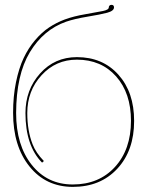

<svg xmlns="http://www.w3.org/2000/svg" viewBox="-20 -750 590 773"><path d="M273.4 2.4Q165 2.4 98.9 -79.6Q32.7 -161.6 32.7 -295.9Q32.7 -362.8 44.4 -419.4Q56.2 -476.1 75.2 -516.4Q94.2 -556.6 121.3 -588.4Q148.4 -620.1 177.5 -639.4Q206.5 -658.7 240.2 -671.4Q275.9 -684.6 322.8 -692.6Q369.6 -700.7 393.8 -705.6Q418 -710.4 418 -720.2Q418 -724.6 420.9 -727.5Q423.8 -730.5 428.7 -730.5Q439 -730.5 439 -720.2Q439 -706.1 411.6 -698.7Q384.3 -691.4 332.3 -682.9Q280.3 -674.3 246.1 -662.6Q154.8 -630.4 100.1 -539.6Q45.4 -448.7 44.9 -294.9Q44.9 -165.5 107.7 -86.4Q170.4 -7.3 272.9 -7.3Q378.4 -7.3 442.9 -77.9Q507.3 -148.4 507.3 -263.7Q507.3 -375 447.5 -442.4Q387.7 -509.8 289.6 -509.8Q204.6 -509.8 147.2 -447Q89.8 -384.3 89.8 -294.9Q89.8 -223.6 111.3 -168.9Q124.5 -134.8 156.7 -101.6L149.4 -95.2Q82.5 -163.1 82.5 -294.9Q82.5 -388.7 141.4 -454.3Q200.2 -520 289.6 -520Q393.1 -520 456.5 -449.5Q520 -378.9 520 -263.2Q520 -143.6 452.1 -70.6Q384.3 2.4 273.4 2.4Z"/></svg>

Font: ZnikomitNo25
Style: Regular
Weight: 100
Designer: gluk
Foundry: gluk
Version: Version 0.56